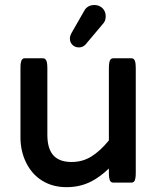

<svg xmlns="http://www.w3.org/2000/svg" viewBox="-20 -735 635 774"><path d="M62.5 -181.6V-459Q62.5 -474.1 63.7 -480.7Q64.9 -487.3 66.2 -490.5Q67.4 -493.7 70.6 -496.8Q73.7 -500 79.1 -500H154.3Q159.7 -500 163.1 -496.1Q167.5 -491.7 169.2 -482.9Q170.9 -474.1 170.9 -459V-191.4Q170.9 -132.8 197.8 -106Q221.7 -82 268.6 -82Q313 -82 348.1 -104Q383.8 -126 418.9 -168.9V-459Q418.9 -474.1 420.7 -483.2Q422.4 -492.2 426.3 -496.1Q430.2 -500 435.5 -500H510.7Q516.1 -500 520 -496.1Q523.9 -492.2 525.6 -483.2Q527.3 -474.1 527.3 -459V-40Q527.3 -24.9 526.1 -18.3Q524.9 -11.7 523.7 -8.5Q522.5 -5.4 519.3 -2.2Q516.1 1 510.7 1H435.5Q430.2 1 427 -2.2Q423.8 -5.4 422.6 -8.5Q421.4 -11.7 420.2 -18.3Q418.9 -24.9 418.9 -40V-55.7Q384.8 -22.9 348.6 -3.9Q303.7 19.5 247.8 19.5Q191.9 19.5 148.9 -7.3Q107.9 -33.2 85 -80.1Q62.5 -126 62.5 -181.6ZM261.7 -580.1Q261.7 -590.3 269.5 -604L319.3 -690.9Q322.8 -697.8 327.6 -702.6Q340.3 -714.8 360.4 -714.8Q379.9 -714.8 393.6 -701.7Q406.2 -688.5 406.2 -669.2Q406.2 -649.9 394 -637.7Q325.7 -556.2 323.2 -553.7Q320.8 -551.3 316.4 -548.8Q308.1 -543.9 297.9 -543.9Q282.2 -543.9 272 -554.2Q261.7 -564.5 261.7 -580.1Z"/></svg>

Font: YuPearl-SemiBold
Style: SemiBold
Weight: 600
Designer: Max Yao
Foundry: Max-Everyday
Version: Version 1.011; ttfautohint (v1.8.3)